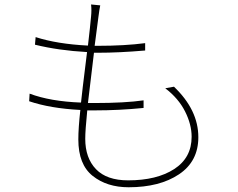

<svg xmlns="http://www.w3.org/2000/svg" viewBox="-20 -791 1040 839"><path d="M702.1 -405.3 740.2 -412.1Q846.7 -310.5 846.7 -191.4Q846.7 -85.9 762.2 -29.3Q677.7 27.3 542 27.3Q447.3 27.3 384.8 -22.5Q322.3 -72.3 322.3 -181.6Q322.3 -231.4 331.1 -310.5Q199.2 -317.4 107.4 -348.6L109.4 -381.8Q200.2 -347.7 334 -342.8Q336.9 -375 360.4 -563.5Q236.3 -570.3 132.8 -595.7L135.7 -628.9Q229.5 -598.6 364.3 -591.8Q374 -673.8 377.9 -718.8Q380.9 -747.1 377.9 -771.5L418 -767.6Q414.1 -749 410.2 -717.8Q404.3 -669.9 393.6 -590.8H406.2Q525.4 -590.8 614.3 -602.5V-570.3Q500 -560.5 407.2 -560.5H390.6Q371.1 -400.4 364.3 -340.8H392.6Q526.4 -340.8 607.4 -352.5V-319.3Q501 -308.6 393.6 -308.6H361.3Q352.5 -220.7 352.5 -184.6Q352.5 -100.6 399.4 -51.8Q446.3 -2.9 540 -2.9Q665 -2.9 741.2 -52.2Q817.4 -101.6 817.4 -193.4Q817.4 -247.1 788.6 -304.2Q759.8 -361.3 702.1 -405.3Z"/></svg>

Font: Gen Shin Gothic Monospace ExtraLight
Style: Regular
Weight: 200
Designer: [Source Han Sans]
Ryoko NISHIZUKA  (kana & ideographs); Paul D. Hunt (Latin, Greek & Cyrillic); Wenlong ZHANG  (bopomofo
Version: Version 1.002.20150607